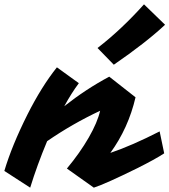

<svg xmlns="http://www.w3.org/2000/svg" viewBox="-101 -837 780 884"><path d="M195 -348Q295 -427 402 -484L523 -389Q490 -247 407 -133Q507 -167 634 -232L655 -131Q614 -104 530 -62Q386 9 331 27L207 -61Q267 -133 307.5 -203.5Q348 -274 360 -327Q232 -267 116 -187Q70 -77 38 27L-81 -50Q-47 -165 25 -309Q90 -438 161 -527L262 -454Q227 -407 195 -348ZM659 -723Q570 -640 423 -539L348 -616Q457 -700 562 -817Z"/></svg>

Font: Vampiro One
Style: Regular
Weight: 400
Designer: Riccardo De Franceschi
Foundry: Sorkin Type Co.
Version: Version 1.002